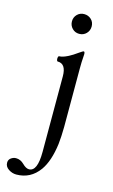

<svg xmlns="http://www.w3.org/2000/svg" viewBox="-195 -667 582 988"><g transform="rotate(15 96.0 -173.0)"><path d="M125 -512Q103 -512 88 -527.5Q73 -543 73 -565Q73 -587 88 -602Q103 -617 125 -617Q147 -617 162.5 -602.5Q178 -588 178 -565Q178 -543 163 -527.5Q148 -512 125 -512ZM0 271Q-22 271 -41.5 258Q-61 245 -61 224Q-61 208 -48.5 199Q-36 190 -22 190Q2 190 21 209Q40 228 56 228Q101 228 101 124V-279Q101 -346 56 -346Q52 -346 50.5 -353Q49 -360 50.5 -367Q52 -374 56 -374Q73 -374 98.5 -386.5Q124 -399 151 -419Q168 -431 172 -431Q178 -431 178 -417Q176 -392 175.5 -374Q175 -356 175 -342V-29Q175 -4 173.5 19.5Q172 43 170 63Q158 156 122 207Q76 271 0 271Z"/></g></svg>

Font: Junicode
Style: Regular
Weight: 400
Designer: Peter S. Baker
Version: Version 2.100; ttfautohint (v1.8.4)